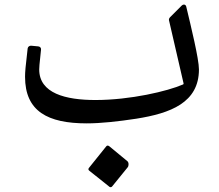

<svg xmlns="http://www.w3.org/2000/svg" viewBox="-20 -505 945 827"><path d="M87.9 -174.3C87.9 -25.4 186 26.4 353.5 26.4C414.6 26.4 489.7 18.1 566.9 6.3C714.8 -17.1 836.9 -63 836.9 -206C836.9 -251.5 802.7 -390.6 782.2 -476.6C780.8 -482.4 776.9 -485.3 772 -485.3C769 -485.3 765.6 -483.9 762.7 -481L711.9 -430.2C709 -427.2 707.5 -423.3 707.5 -419.4L770.5 -146.5C771.5 -143.1 771 -142.6 768.1 -141.1C702.1 -112.3 541.5 -74.2 391.1 -74.2C262.7 -74.2 148.9 -103 148.9 -206C148.9 -215.3 149.4 -222.6 156.7 -291C157.7 -298.8 152.8 -304.2 145 -305.2L114.2 -308.1C106.9 -308.6 100.1 -303.7 99.1 -296.4C89.8 -215.8 87.9 -195.8 87.9 -174.3ZM451.7 299.8C453.1 300.8 454.6 301.3 456.5 301.3C458.5 301.3 460.9 300.3 462.4 298.8L529.8 215.8C532.7 212.4 533.7 207.5 533.7 202.6C533.7 197.3 532.2 192.4 528.8 189.4L450.2 124.5C447.7 123 445.8 122.1 443.8 122.1C441.4 122.1 439.4 123 437.5 125.5L363.8 217.3C361.8 219.7 360.8 221.7 360.8 223.6C360.8 226.1 361.8 228 364.2 230Z"/></svg>

Font: Pfont
Style: Regular
Weight: 400
Designer: Damoon Khanjanzadeh
Foundry: pfont
Version: Version 1.000;PS 000.300;hotconv 1.0.88;makeotf.lib2.5.64775